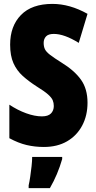

<svg xmlns="http://www.w3.org/2000/svg" viewBox="-20 -744 494 985"><path d="M429 -217Q429 -151 401.5 -99.5Q374 -48 324 -19Q274 10 205 10Q159 10 116.5 0Q74 -10 28 -35V-207Q70 -179 114 -163Q158 -147 195 -147Q227 -147 241.5 -162Q256 -177 256 -200Q256 -216 250.5 -229.5Q245 -243 226.5 -259.5Q208 -276 169 -300Q127 -327 96.5 -354.5Q66 -382 49 -420Q32 -458 32 -515Q32 -610 87.5 -667Q143 -724 249 -724Q338 -724 429 -673L384 -524Q310 -570 256 -570Q228 -570 216 -557Q204 -544 204 -524Q204 -505 210.5 -491.5Q217 -478 237 -462.5Q257 -447 297 -422Q362 -382 395.5 -335Q429 -288 429 -217ZM299 72Q276 152 236 221H127V207Q131 190 135 163Q139 136 142 108.5Q145 81 145 61H299Z"/></svg>

Font: Noto Sans ExtraCondensed Black
Style: Regular
Weight: 900
Width: 2
Designer: Monotype Design Team
Foundry: Monotype Imaging Inc.
Version: Version 2.013; ttfautohint (v1.8.4.7-5d5b)